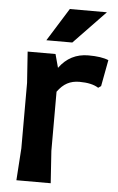

<svg xmlns="http://www.w3.org/2000/svg" viewBox="-56 -853 547 892"><g transform="rotate(5 217.0 -407.0)"><path d="M432 -593 409 -470 396 -461Q365 -481 307 -481Q275 -481 250.5 -468Q226 -455 205 -426V-150L215 0H55L65 -150V-455L55 -600H185L202 -537Q253 -607 338 -607Q399 -607 432 -593ZM406 -814 258 -660H137L233 -814Z"/></g></svg>

Font: Farro
Style: Bold
Weight: 700
Designer: Aceler Chua
Foundry: Grayscale Limited
Version: Version 1.101